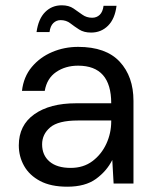

<svg xmlns="http://www.w3.org/2000/svg" viewBox="-20 -693 584 725"><path d="M234 12Q172 12 131.5 -9.5Q91 -31 71 -66.5Q51 -102 51 -144Q51 -220 109.5 -261.5Q168 -303 267 -303H400Q400 -445 275 -445Q227 -445 192 -421Q157 -397 149 -350H63Q69 -403 100 -440Q131 -477 177 -496.5Q223 -516 275 -516Q380 -516 432 -460Q484 -404 484 -312V0H409L404 -89Q383 -47 342.5 -17.5Q302 12 234 12ZM247 -59Q295 -59 329 -84.5Q363 -110 381.5 -150Q400 -190 400 -235V-238H274Q200 -238 169.5 -212Q139 -186 139 -148Q139 -107 167 -83Q195 -59 247 -59ZM324 -570Q297 -570 279 -581.5Q261 -593 245.5 -605Q230 -617 209 -617Q193 -617 181.5 -606Q170 -595 167 -572H118Q125 -622 150.5 -647.5Q176 -673 213 -673Q240 -673 257.5 -661Q275 -649 291 -637.5Q307 -626 328 -626Q345 -626 356.5 -637Q368 -648 371 -671H420Q414 -622 388 -596Q362 -570 324 -570Z"/></svg>

Font: DM Sans
Style: Regular
Weight: 400
Designer: Colophon Foundry, Jonny Pinhorn
Foundry: Colophon Foundry
Version: Version 4.004; ttfautohint (v1.8.4.7-5d5b)